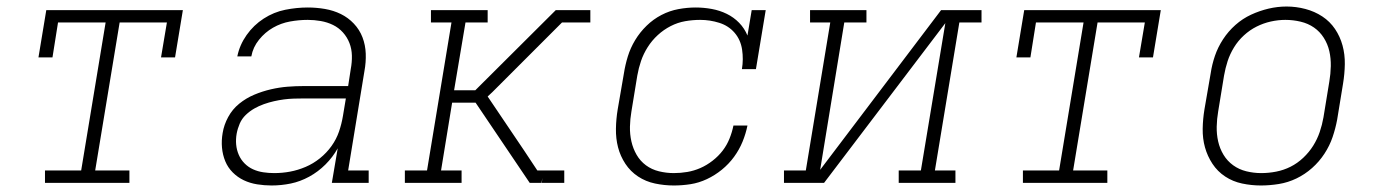

<svg xmlns="http://www.w3.org/2000/svg" viewBox="-20 -561 4240 589"><path d="M118 0V-38H229L304 -492H158L141 -385H98L122 -530H541L517 -385H474L492 -492H347L272 -38H377V0Z M813 8Q791 8 769 4.5Q747 1 728 -8Q709 -17 694 -32Q679 -47 671 -66.5Q663 -86 661 -108Q659 -130 663 -153Q667 -178 680 -202Q693 -226 714 -243Q735 -260 760 -270.5Q785 -281 811 -287Q837 -293 862 -295Q887 -297 913 -297H1048L1056 -349Q1060 -370 1059.5 -390.5Q1059 -411 1052 -429Q1045 -447 1032 -461.5Q1019 -476 1001.5 -484.5Q984 -493 964 -496.5Q944 -500 924 -500Q897 -500 869.5 -495Q842 -490 817.5 -476Q793 -462 774.5 -439Q756 -416 751 -388H708Q715 -423 736.5 -453.5Q758 -484 789 -504Q820 -524 855 -531Q890 -538 924 -538Q951 -538 977 -533.5Q1003 -529 1025.5 -518Q1048 -507 1065.5 -488.5Q1083 -470 1092 -446.5Q1101 -423 1102 -396.5Q1103 -370 1098 -343L1048 -38H1111V0H998L1016 -106Q1001 -79 978.5 -56.5Q956 -34 928.5 -19Q901 -4 872 2Q843 8 813 8ZM821 -30Q846 -30 870 -34.5Q894 -39 917.5 -49Q941 -59 961.5 -75.5Q982 -92 997 -113Q1012 -134 1020 -157.5Q1028 -181 1032 -205L1041 -259H913Q897 -259 881.5 -258.5Q866 -258 851 -256Q836 -254 820.5 -250.5Q805 -247 789.5 -241.5Q774 -236 760 -228Q746 -220 734 -208.5Q722 -197 715.5 -182Q709 -167 706 -151Q703 -134 704.5 -117.5Q706 -101 712.5 -86Q719 -71 730.5 -59.5Q742 -48 756.5 -41.5Q771 -35 787.5 -32.5Q804 -30 821 -30Z M1222 0V-38H1290L1365 -492H1302V-530H1476V-492H1408L1373 -284H1438L1685 -530H1729L1727 -515L1723 -511L1711 -499L1490 -278L1476 -265L1588 -99L1641 -19L1628 -38H1711V0H1642L1644 -15L1641 0H1605L1439 -246H1367L1333 -38H1396V0ZM1703 -492 1711 -499 1723 -511 1727 -515 1729 -530H1791V-492Z M2047 8Q2018 8 1989.5 2Q1961 -4 1937.5 -19.5Q1914 -35 1898.5 -58.5Q1883 -82 1876 -109Q1869 -136 1869.5 -166Q1870 -196 1875 -226L1894 -336Q1898 -362 1906 -388Q1914 -414 1928.5 -438Q1943 -462 1963.5 -482Q1984 -502 2009 -515Q2034 -528 2061 -533Q2088 -538 2114 -538Q2139 -538 2163.5 -533.5Q2188 -529 2209.5 -518.5Q2231 -508 2247.5 -491Q2264 -474 2273 -452L2286 -530H2329L2299 -349H2256Q2261 -379 2256.5 -409Q2252 -439 2233.5 -460.5Q2215 -482 2186.5 -491Q2158 -500 2128 -500Q2105 -500 2082 -496Q2059 -492 2037.5 -481Q2016 -470 1998 -453.5Q1980 -437 1967 -416.5Q1954 -396 1946.5 -374Q1939 -352 1935 -329L1917 -219Q1913 -196 1912.5 -172.5Q1912 -149 1917 -127Q1922 -105 1933 -86Q1944 -67 1961.5 -54Q1979 -41 2001.5 -35.5Q2024 -30 2047 -30Q2068 -30 2088.5 -33.5Q2109 -37 2128.5 -45.5Q2148 -54 2166 -68Q2184 -82 2197 -99Q2210 -116 2218 -136Q2226 -156 2230 -176H2273Q2268 -151 2258 -126.5Q2248 -102 2232 -80Q2216 -58 2194.5 -40.5Q2173 -23 2148.5 -11.5Q2124 0 2098.5 4Q2073 8 2047 8Z M2385 0V-38H2452L2527 -492H2465V-530H2638V-492H2570L2496 -40L2867 -530H2991V-492H2923L2848 -38H2911V0H2737V-38H2805L2880 -490L2508 0Z M3118 0V-38H3229L3304 -492H3158L3141 -385H3098L3122 -530H3541L3517 -385H3474L3492 -492H3347L3272 -38H3377V0Z M3848 8Q3819 8 3790.5 2Q3762 -4 3738.5 -19.5Q3715 -35 3699.5 -58.5Q3684 -82 3676.5 -109Q3669 -136 3669.5 -166Q3670 -196 3675 -226L3694 -336Q3698 -363 3707 -389.5Q3716 -416 3732 -440.5Q3748 -465 3770 -484.5Q3792 -504 3818 -516Q3844 -528 3871.5 -534.5Q3899 -541 3927 -541Q3956 -541 3984.5 -533.5Q4013 -526 4036.5 -510.5Q4060 -495 4075.5 -472Q4091 -449 4098.5 -421.5Q4106 -394 4105.5 -364Q4105 -334 4100 -304L4082 -194Q4077 -167 4068 -140.5Q4059 -114 4043 -89.5Q4027 -65 4005 -45.5Q3983 -26 3957 -13.5Q3931 -1 3903 3.5Q3875 8 3848 8ZM3849 -30Q3872 -30 3895 -34.5Q3918 -39 3939 -49.5Q3960 -60 3978 -77Q3996 -94 4008.5 -114Q4021 -134 4028.5 -156Q4036 -178 4040 -201L4058 -311Q4062 -334 4062.5 -358Q4063 -382 4058 -404Q4053 -426 4041 -445Q4029 -464 4011 -476.5Q3993 -489 3970 -494.5Q3947 -500 3923 -500Q3901 -500 3878.5 -495Q3856 -490 3835 -479.5Q3814 -469 3796 -452.5Q3778 -436 3765.5 -415.5Q3753 -395 3746 -373.5Q3739 -352 3735 -329L3717 -219Q3713 -196 3712.5 -172.5Q3712 -149 3717 -127Q3722 -105 3733.5 -86Q3745 -67 3763 -54Q3781 -41 3803.5 -35.5Q3826 -30 3849 -30Z"/></svg>

Font: Iosevka Slab XLtExObl
Style: Regular
Weight: 200
Width: 7
Italic angle: -9°
Monospace: yes
Designer: Belleve Invis
Foundry: Belleve Invis
Version: Version 11.1.1; ttfautohint (v1.8.3)